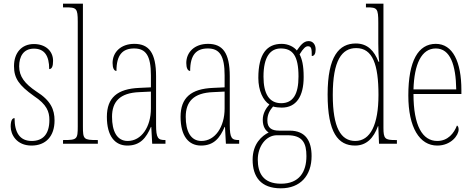

<svg xmlns="http://www.w3.org/2000/svg" viewBox="-20 -780 2567 1042"><path d="M151 10C229 10 276 -41 276 -126C276 -185 256 -234 178 -283C114 -326 84 -365 84 -420C84 -473 107 -516 164 -516C221 -516 247 -478 247 -405C262 -405 268 -421 268 -450C268 -504 226 -541 164 -541C97 -541 56 -493 56 -421C56 -355 83 -317 164 -259C234 -213 248 -174 248 -129C248 -52 213 -15 152 -15C88 -15 59 -60 59 -139C46 -139 38 -125 38 -93C38 -50 70 10 151 10Z M322 0H511V-20H507C434 -20 430 -24 430 -94V-760H322V-740H335C395 -740 402 -736 402 -662V-94C402 -24 398 -20 325 -20H322Z M671 10C742 10 774 -33 799 -91H801L806 0H878V-20H876C838 -20 827 -29 827 -103V-366C827 -495 787 -542 709 -542C635 -542 591 -496 591 -438C591 -411 599 -395 612 -395C612 -482 645 -517 708 -517C772 -517 799 -477 799 -371V-306L736 -303C617 -298 560 -250 560 -146C560 -41 604 10 671 10ZM673 -15C614 -15 588 -69 588 -146C588 -228 630 -276 737 -280L799 -283V-191C799 -92 748 -15 673 -15Z M1071 10C1142 10 1174 -33 1199 -91H1201L1206 0H1278V-20H1276C1238 -20 1227 -29 1227 -103V-366C1227 -495 1187 -542 1109 -542C1035 -542 991 -496 991 -438C991 -411 999 -395 1012 -395C1012 -482 1045 -517 1108 -517C1172 -517 1199 -477 1199 -371V-306L1136 -303C1017 -298 960 -250 960 -146C960 -41 1004 10 1071 10ZM1073 -15C1014 -15 988 -69 988 -146C988 -228 1030 -276 1137 -280L1199 -283V-191C1199 -92 1148 -15 1073 -15Z M1504 242C1610 242 1671 173 1671 67C1671 -13 1640 -71 1552 -71H1495C1454 -71 1431 -86 1431 -126C1431 -162 1446 -183 1462 -202C1473 -198 1495 -196 1509 -196C1588 -196 1628 -257 1628 -362C1628 -426 1619 -459 1606 -485C1626 -518 1639 -529 1651 -529C1671 -529 1672 -513 1672 -476C1686 -476 1693 -489 1693 -512C1693 -536 1680 -557 1655 -557C1626 -557 1609 -531 1591 -506C1576 -525 1545 -542 1509 -542C1429 -542 1382 -489 1382 -357C1382 -288 1408 -234 1442 -213C1424 -193 1406 -165 1406 -130C1406 -91 1422 -71 1438 -61C1402 -43 1351 -1 1351 87C1351 180 1396 242 1504 242ZM1506 -220C1441 -220 1410 -271 1410 -364C1410 -472 1447 -517 1504 -517C1567 -517 1600 -479 1600 -365C1600 -268 1570 -220 1506 -220ZM1505 217C1407 217 1379 158 1379 86C1379 15 1423 -46 1483 -46H1540C1622 -46 1643 -4 1643 67C1643 153 1604 217 1505 217Z M1907 10C1969 10 2008 -31 2031 -95H2033L2037 0H2134V-20H2124C2070 -20 2061 -27 2061 -86V-760H1966V-740H1971C2027 -740 2033 -735 2033 -656V-544C2033 -509 2034 -476 2038 -445H2034C2011 -504 1975 -544 1911 -544C1821 -544 1758 -476 1758 -267C1758 -60 1815 10 1907 10ZM1908 -15C1830 -15 1786 -87 1786 -265C1786 -452 1835 -519 1913 -519C2003 -519 2034 -429 2034 -265C2034 -103 1990 -15 1908 -15Z M2353 10C2428 10 2469 -46 2469 -77C2469 -90 2465 -96 2460 -99C2444 -57 2411 -15 2353 -15C2273 -15 2224 -97 2224 -270H2484V-291C2484 -445 2437 -542 2345 -542C2250 -542 2196 -450 2196 -262C2196 -88 2257 10 2353 10ZM2456 -295H2224C2228 -431 2267 -517 2345 -517C2424 -517 2454 -427 2456 -295Z"/></svg>

Font: Noto Serif Sinhala ExtraCondensed Thin
Style: Regular
Weight: 100
Width: 2
Designer: Jelle Bosma - Monotype Design Team
Foundry: Monotype Imaging Inc.
Version: Version 2.007